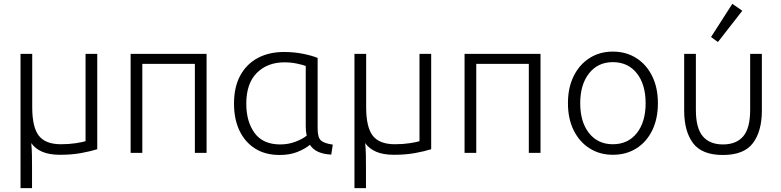

<svg xmlns="http://www.w3.org/2000/svg" viewBox="-20 -797 4073 1001"><path d="M87 184V-516H148V-238Q148 -134 182.5 -89.5Q217 -45 298 -45Q340 -45 375.5 -50.5Q411 -56 426 -61V-516H487V-19Q452 -8 403 1Q354 10 293 10Q238 10 201 -5.5Q164 -21 143 -51Q146 -20 146.5 12Q147 44 147 74V184Z M661 0V-516H1057V0H996V-464H722V0Z M1438 11Q1363 11 1310 -22.5Q1257 -56 1228.5 -116Q1200 -176 1200 -257Q1200 -344 1233 -404Q1266 -464 1324.5 -495Q1383 -526 1461 -526Q1513 -526 1560 -516.5Q1607 -507 1636 -495V-127Q1636 -79 1654 -64Q1672 -49 1715 -43L1707 9Q1625 5 1596 -42Q1569 -20 1529.5 -4.5Q1490 11 1438 11ZM1441 -44Q1484 -44 1521.5 -58.5Q1559 -73 1579 -90Q1574 -111 1574 -136V-453Q1559 -459 1528 -465.5Q1497 -472 1463 -472Q1374 -472 1319 -417Q1264 -362 1264 -256Q1264 -163 1307.5 -103.5Q1351 -44 1441 -44Z M1828 184V-516H1889V-238Q1889 -134 1923.5 -89.5Q1958 -45 2039 -45Q2081 -45 2116.5 -50.5Q2152 -56 2167 -61V-516H2228V-19Q2193 -8 2144 1Q2095 10 2034 10Q1979 10 1942 -5.5Q1905 -21 1884 -51Q1887 -20 1887.5 12Q1888 44 1888 74V184Z M2402 0V-516H2798V0H2737V-464H2463V0Z M3175 10Q3107 10 3054 -23.5Q3001 -57 2971 -117.5Q2941 -178 2941 -259Q2941 -340 2971 -400.5Q3001 -461 3054 -494.5Q3107 -528 3175 -528Q3244 -528 3297 -494.5Q3350 -461 3380 -400.5Q3410 -340 3410 -259Q3410 -178 3380.5 -117.5Q3351 -57 3298 -23.5Q3245 10 3175 10ZM3175 -45Q3254 -45 3300 -103Q3346 -161 3346 -259Q3346 -357 3300 -415Q3254 -473 3175 -473Q3097 -473 3051 -414.5Q3005 -356 3005 -259Q3005 -161 3051 -103Q3097 -45 3175 -45Z M3749 11Q3639 11 3593 -51Q3547 -113 3547 -220V-516H3608V-224Q3608 -129 3644 -86.5Q3680 -44 3749 -44Q3819 -44 3855 -86.5Q3891 -129 3891 -224V-516H3952V-220Q3952 -113 3905.5 -51Q3859 11 3749 11ZM3723 -578 3687 -604 3798 -777 3850 -741Z"/></svg>

Font: Ubuntu Sans Light
Style: Regular
Weight: 300
Designer: Dalton Maag Ltd
Foundry: Dalton Maag Ltd
Version: Version 1.006; ttfautohint (v1.8.4.7-5d5b)